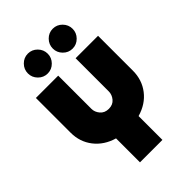

<svg xmlns="http://www.w3.org/2000/svg" viewBox="-272 -850 1162 1162"><g transform="rotate(-45 309.0 -269.5)"><path d="M213 203V-2Q134 -25 88.5 -83.5Q43 -142 43 -220V-518H234V-234Q234 -206 254 -182.5Q274 -159 309 -159Q344 -159 363.5 -182.5Q383 -206 383 -234V-518H575V-220Q575 -141 530 -82.5Q485 -24 405 -1V203ZM411.5 -571.8Q376.6 -571.8 351.6 -597.2Q326.7 -622.5 326.7 -656.6Q326.7 -691.6 351.6 -716.9Q376.6 -742.3 411.5 -742.3Q446.4 -742.3 471.4 -716.9Q496.3 -691.6 496.3 -656.6Q496.3 -622.5 471.4 -597.2Q446.4 -571.8 411.5 -571.8ZM198.5 -571.8Q163.6 -571.8 138.6 -597.2Q113.7 -622.5 113.7 -656.6Q113.7 -691.6 138.6 -716.9Q163.6 -742.3 198.5 -742.3Q233.4 -742.3 258.4 -716.9Q283.3 -691.6 283.3 -656.6Q283.3 -622.5 258.4 -597.2Q233.4 -571.8 198.5 -571.8Z"/></g></svg>

Font: MuseoModerno Black
Style: Regular
Weight: 900
Designer: Pablo Cosgaya, Héctor Gatti, Marcela Romero, and the Authors of The MuseoModerno Project.
Foundry: Omnibus-Type Team
Version: Version 1.001